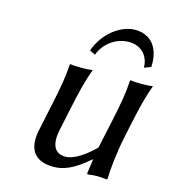

<svg xmlns="http://www.w3.org/2000/svg" viewBox="-100 -727 731 819"><g transform="rotate(15 265.5 -317.5)"><path d="M364 -64H366L357 0C357 2 359 3 365 3C379 1 386 0 401 0C413 0 432 1 444 3L447 0C448 -43 455 -117 471 -192L483 -249C499 -324 511 -376 531 -429V-432C531 -432 516 -429 481 -429C447 -429 434 -432 434 -432L431 -429C428 -372 419 -325 403 -249L375 -119C343 -88 292 -45 248 -45C218 -45 177 -61 196 -150L217 -249C233 -324 245 -376 265 -429V-432C265 -432 250 -429 215 -429C181 -429 168 -432 168 -432L165 -429C162 -372 153 -325 137 -249L111 -126C96 -57 111 10 210 10C251 10 295 -4 364 -64ZM474 -498 504 -510C508 -595 467 -645 397 -645C338 -645 264 -596 233 -510L258 -498C280 -556 333 -588 385 -588C439 -588 474 -551 474 -498Z"/></g></svg>

Font: Libertinus Sans
Style: Italic
Weight: 400
Italic angle: -12°
Designer: Philipp H. Poll, Khaled Hosny
Foundry: Caleb Maclennan
Version: Version 7.050;RELEASE